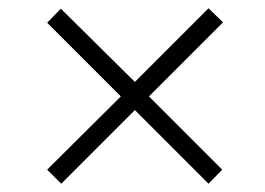

<svg xmlns="http://www.w3.org/2000/svg" viewBox="-20 -585 640 464"><path d="M306 -319 484 -141 517 -175 340 -352 519 -531 484 -565 306 -387 127 -564 94 -530 272 -352 94 -175 128 -141Z"/></svg>

Font: Noto Sans Mono UI Light
Style: Regular
Weight: 300
Designer: Monotype Design team
Foundry: Monotype Imaging Inc.
Version: 1.000